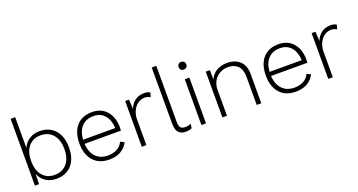

<svg xmlns="http://www.w3.org/2000/svg" viewBox="-44 -1346 3672 1972"><g transform="rotate(-20 1792.0 -360.0)"><path d="M552 -250Q552 -128 490.5 -59Q429 10 323 10Q256 10 207 -22.5Q158 -55 137 -112L134 0H89V-730H139V-394Q162 -448 210.5 -479Q259 -510 323 -510Q429 -510 490.5 -441Q552 -372 552 -250ZM502 -250Q502 -351 453 -408.5Q404 -466 317 -466Q239 -466 191 -413Q143 -360 139 -268V-232Q143 -140 191 -87Q239 -34 317 -34Q404 -34 453 -91.5Q502 -149 502 -250Z M1112 -229H715Q720 -137 769.5 -85.5Q819 -34 902 -34Q961 -34 1003.5 -58Q1046 -82 1065 -126L1107 -104Q1079 -49 1027 -19.5Q975 10 902 10Q791 10 728.5 -59Q666 -128 666 -250Q666 -372 726.5 -441Q787 -510 896 -510Q998 -510 1056 -442Q1114 -374 1114 -262Q1114 -245 1112 -229ZM715 -274H1067Q1062 -364 1017.5 -415Q973 -466 896 -466Q815 -466 768 -415.5Q721 -365 715 -274Z M1530 -493 1517 -446Q1494 -464 1453 -464Q1415 -464 1381.5 -440.5Q1348 -417 1327.5 -374.5Q1307 -332 1307 -280V0H1257V-500H1299L1305 -398Q1326 -451 1367.5 -480.5Q1409 -510 1467 -510Q1507 -510 1530 -493Z M1681 -121Q1681 -75 1695.5 -56Q1710 -37 1744 -37Q1764 -37 1778 -40Q1792 -43 1810 -51L1803 -3Q1775 10 1737 10Q1683 10 1657 -20.5Q1631 -51 1631 -116V-730H1681Z M1892 -639Q1892 -658 1903.5 -669.5Q1915 -681 1934 -681Q1953 -681 1964.5 -669.5Q1976 -658 1976 -639Q1976 -620 1964.5 -608.5Q1953 -597 1934 -597Q1915 -597 1903.5 -608.5Q1892 -620 1892 -639ZM1959 0H1909V-500H1959Z M2563 -324V0H2513V-308Q2513 -388 2474 -427Q2435 -466 2367 -466Q2319 -466 2278 -444Q2237 -422 2212.5 -380Q2188 -338 2188 -282V0H2138V-500H2183L2185 -399Q2209 -453 2258.5 -481.5Q2308 -510 2372 -510Q2458 -510 2510.5 -462Q2563 -414 2563 -324Z M3150 -229H2753Q2758 -137 2807.5 -85.5Q2857 -34 2940 -34Q2999 -34 3041.5 -58Q3084 -82 3103 -126L3145 -104Q3117 -49 3065 -19.5Q3013 10 2940 10Q2829 10 2766.5 -59Q2704 -128 2704 -250Q2704 -372 2764.5 -441Q2825 -510 2934 -510Q3036 -510 3094 -442Q3152 -374 3152 -262Q3152 -245 3150 -229ZM2753 -274H3105Q3100 -364 3055.5 -415Q3011 -466 2934 -466Q2853 -466 2806 -415.5Q2759 -365 2753 -274Z M3568 -493 3555 -446Q3532 -464 3491 -464Q3453 -464 3419.5 -440.5Q3386 -417 3365.5 -374.5Q3345 -332 3345 -280V0H3295V-500H3337L3343 -398Q3364 -451 3405.5 -480.5Q3447 -510 3505 -510Q3545 -510 3568 -493Z"/></g></svg>

Font: Work Sans Light
Style: Regular
Weight: 300
Designer: Wei Huang
Foundry: Wei Huang
Version: Version 1.500